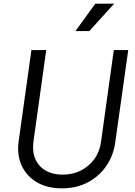

<svg xmlns="http://www.w3.org/2000/svg" viewBox="-20 -1019 740 1051"><path d="M82 -245 152 -745H233L163 -243Q156 -189 173.5 -148.5Q191 -108 229.5 -85.5Q268 -63 323 -63Q378 -63 422.5 -85.5Q467 -108 496.5 -148.5Q526 -189 533 -243L603 -745H682L611 -241Q601 -167 561.5 -110Q522 -53 460 -20.5Q398 12 319 12Q238 12 181.5 -21.5Q125 -55 98.5 -113Q72 -171 82 -245ZM393 -849 502 -999H605L469 -849Z"/></svg>

Font: Kosmopol Plus Jakarta Sans Italic It
Style: Regular
Weight: 400
Italic angle: -8.04999°
Designer: Gumpita Rahayu
Foundry: Tokotype
Version: Version 2.006